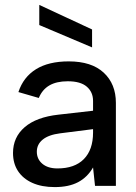

<svg xmlns="http://www.w3.org/2000/svg" viewBox="-20 -757 554 782"><path d="M33 -134Q33 -198 80.5 -239Q128 -280 218 -290L359 -306V-346Q359 -382 333.5 -404Q308 -426 256 -426Q210 -426 181 -409Q152 -392 138 -358L55 -382Q75 -443 126.5 -475Q178 -507 260 -507Q353 -507 402.5 -461Q452 -415 452 -338V0H367L359 -75Q336 -35 298 -15Q260 5 203 5Q150 5 112 -12Q74 -29 53.5 -60Q33 -91 33 -134ZM359 -217V-231L225 -214Q178 -208 154 -188.5Q130 -169 130 -139Q130 -109 152.5 -90Q175 -71 214 -71Q284 -71 321.5 -109Q359 -147 359 -217ZM140 -655V-737L355 -637V-564Z"/></svg>

Font: AF Albert Sans Medium
Style: Regular
Weight: 500
Designer: Andreas Rasmussen
Foundry: a.Foundry
Version: Version 1.300;Glyphs 3.2 (3231)